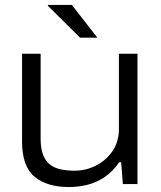

<svg xmlns="http://www.w3.org/2000/svg" viewBox="-20 -743 650 775"><path d="M259 12Q169 12 119 -30Q69 -72 69 -172V-526H144V-183Q144 -142 154.5 -116.5Q165 -91 183.5 -77.5Q202 -64 227 -59Q252 -54 281 -54Q326 -54 367 -74.5Q408 -95 434 -133Q460 -171 460 -223V-526H535V0H476L469 -88H461Q435 -50 402 -28Q369 -6 332.5 3Q296 12 259 12ZM373 -591H303L173 -720L174 -723H270Z"/></svg>

Font: Archivo SemiExpanded Light
Style: Regular
Weight: 300
Width: 6
Designer: Hector Gatti
Foundry: Omnibus-Type
Version: Version 2.001